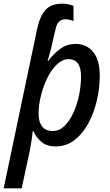

<svg xmlns="http://www.w3.org/2000/svg" viewBox="-54 -787 600 1045"><path d="M149 -634Q164 -701 194.5 -734Q225 -767 285 -767Q304 -767 320.5 -763Q337 -759 346 -755V-673Q338 -676 326 -679Q314 -682 301 -682Q281 -682 267.5 -669Q254 -656 248 -627L235 -572Q228 -538 220.5 -509.5Q213 -481 205 -455H208Q240 -497 276 -522.5Q312 -548 357 -548Q417 -548 453 -504.5Q489 -461 489 -374Q489 -309 473.5 -241.5Q458 -174 427.5 -117Q397 -60 352 -25Q307 10 248 10Q202 10 172.5 -14Q143 -38 128 -73H124Q122 -50 117.5 -21.5Q113 7 109 29L64 238H-34ZM234 -74Q269 -74 297 -101.5Q325 -129 345.5 -173.5Q366 -218 376.5 -270Q387 -322 387 -371Q387 -465 319 -465Q287 -465 257.5 -438Q228 -411 205.5 -366.5Q183 -322 169.5 -269.5Q156 -217 156 -166Q156 -124 175 -99Q194 -74 234 -74Z"/></svg>

Font: Noto Sans SemiCondensed Medium
Style: Italic
Weight: 500
Width: 4
Italic angle: -12°
Designer: Monotype Design Team
Foundry: Monotype Imaging Inc.
Version: Version 2.013; ttfautohint (v1.8.4.7-5d5b)